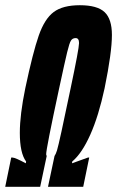

<svg xmlns="http://www.w3.org/2000/svg" viewBox="-41 -716 449 736"><path d="M2 -112H7Q17 -112 58 -90L59 -97Q35 -129 35 -207Q35 -276 56 -378Q85 -515 107.5 -579.5Q130 -644 165 -670Q200 -696 265 -696Q332 -696 360 -669.5Q388 -643 388 -582Q388 -515 360 -378Q337 -271 305 -199.5Q273 -128 236 -97L235 -90L296 -112H301L278 0H143L168 -118Q173 -125 177.5 -139.5Q182 -154 195 -213.5Q208 -273 229 -374Q262 -530 262 -551Q262 -570 249 -570Q237 -570 231 -560.5Q225 -551 216.5 -516Q208 -481 185 -374Q136 -146 136 -125Q136 -122 138 -118L113 0H-21Z"/></svg>

Font: Saira Ultra Condensed Black
Style: Italic
Weight: 900
Width: 1
Italic angle: -12°
Designer: Hector Gatti with collaboration of the Omnibus-Type team
Foundry: Omnibus-Type
Version: Version 1.001; ttfautohint (v1.8)